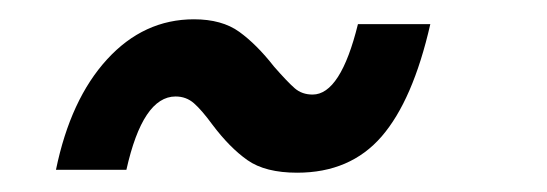

<svg xmlns="http://www.w3.org/2000/svg" viewBox="-20 -388 567 199"><path d="M200 -259Q189 -274 181 -281Q173 -288 162 -288Q128 -288 111 -212H38Q53 -285 91 -326.5Q129 -368 181 -368Q210 -368 228 -355Q246 -342 264 -319Q278 -303 285.5 -296.5Q293 -290 304 -290Q333 -290 351 -363H426Q408 -284 375.5 -246.5Q343 -209 288 -209Q255 -209 236.5 -222Q218 -235 200 -259Z"/></svg>

Font: Open Sauce One Medium Italic
Style: Regular
Weight: 500
Italic angle: -10°
Designer: Alfredo Marco Pradil
Foundry: Creative Sauce Fz LLC
Version: Version 1.477